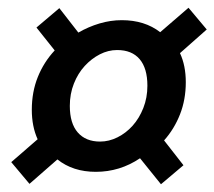

<svg xmlns="http://www.w3.org/2000/svg" viewBox="-20 -578 553 495"><path d="M56 -104 9 -160 77 -219Q62 -252 62 -295Q62 -341 77.5 -379.5Q93 -418 121 -448L74 -507L133 -557L182 -494Q208 -509 236.5 -517.5Q265 -526 294 -526Q353 -526 393 -495L466 -558L513 -502L444 -441Q459 -409 459 -366Q459 -321 444 -283Q429 -245 403 -216L453 -152L395 -103L341 -170Q289 -135 227 -135Q168 -135 128 -167ZM238 -213Q261 -213 283 -224Q305 -235 322 -254Q339 -273 349.5 -299.5Q360 -326 360 -357Q360 -402 340 -425.5Q320 -449 282 -449Q259 -449 237.5 -438Q216 -427 198.5 -408Q181 -389 170.5 -362.5Q160 -336 160 -305Q160 -260 180.5 -236.5Q201 -213 238 -213Z"/></svg>

Font: TypoPRO Source Sans Pro
Style: Italic
Weight: 600
Italic angle: -11°
Designer: Paul D. Hunt
Foundry: Adobe Systems Incorporated
Version: Version 1.075;PS 2.000;hotconv 1.0.86;makeotf.lib2.5.63406